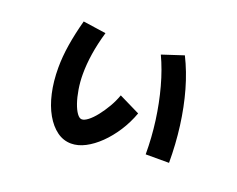

<svg xmlns="http://www.w3.org/2000/svg" viewBox="-101 -761 1202 974"><g transform="rotate(20 500.0 -274.0)"><path d="M356 35Q314 35 279 9.5Q244 -16 218 -61.5Q192 -107 178 -169Q164 -231 164 -305Q164 -364 174.5 -429.5Q185 -495 205 -569L329 -551Q310 -486 301 -428Q292 -370 292 -317Q292 -275 298.5 -235.5Q305 -196 315.5 -165.5Q326 -135 339 -117Q352 -99 365 -99Q379 -99 398.5 -114Q418 -129 439 -155.5Q460 -182 479 -214.5Q498 -247 510 -281L624 -225Q604 -170 573.5 -123Q543 -76 506.5 -40.5Q470 -5 431.5 15Q393 35 356 35ZM731 -43Q731 -134 719 -223Q707 -312 684.5 -394.5Q662 -477 630 -545L746 -583Q783 -509 807.5 -422.5Q832 -336 844.5 -240Q857 -144 857 -43Z"/></g></svg>

Font: M PLUS 1 Thin
Style: Bold
Weight: 700
Version: Version 1.001